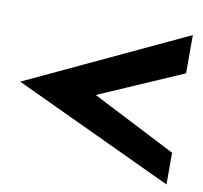

<svg xmlns="http://www.w3.org/2000/svg" viewBox="-91 -601 675 638"><g transform="rotate(10 246.5 -282.0)"><path d="M-28 -282 510 -30V-137L227 -282L510 -405V-534Z"/></g></svg>

Font: Charger Pro
Style: UltraExt
Weight: 900
Designer: Jasper
Foundry: Cannot Into Space Fonts
Version: Version 1.09